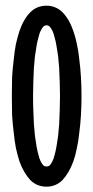

<svg xmlns="http://www.w3.org/2000/svg" viewBox="-20 -664 333 689"><path d="M195.3 -319.3Q195.3 -292 194.3 -267.6Q193.4 -242.2 192.4 -218.8Q190.4 -195.3 188.5 -175.8Q185.5 -155.3 182.6 -137.7Q179.7 -121.1 175.8 -107.4Q172.9 -94.7 168 -85Q163.1 -75.2 158.2 -70.3Q153.3 -66.4 147.5 -66.4Q147.5 -66.4 147.5 -66.4Q147.5 -66.4 147.5 -66.4Q140.6 -66.4 135.7 -70.3Q130.9 -75.2 126 -85Q121.1 -94.7 118.2 -107.4Q114.3 -121.1 111.3 -137.7Q108.4 -155.3 105.5 -175.8Q103.5 -195.3 101.6 -218.8Q100.6 -242.2 99.6 -267.6Q98.6 -292 98.6 -319.3Q98.6 -319.3 98.6 -319.3Q98.6 -319.3 98.6 -319.3Q98.6 -345.7 99.6 -371.1Q100.6 -396.5 101.6 -419.9Q103.5 -443.4 105.5 -462.9Q108.4 -482.4 111.3 -500Q114.3 -517.6 118.2 -530.3Q121.1 -543.9 126 -553.7Q130.9 -563.5 135.7 -568.4Q140.6 -573.2 147.5 -573.2Q147.5 -573.2 147.5 -573.2Q147.5 -573.2 147.5 -573.2Q153.3 -573.2 158.2 -568.4Q163.1 -563.5 168 -553.7Q172.9 -543.9 175.8 -530.3Q179.7 -517.6 182.6 -500Q185.5 -482.4 188.5 -462.9Q190.4 -443.4 192.4 -419.9Q193.4 -396.5 194.3 -371.1Q195.3 -345.7 195.3 -319.3Q195.3 -319.3 195.3 -319.3Q195.3 -319.3 195.3 -319.3ZM272.5 -319.3Q272.5 -354.5 270.5 -386.7Q268.6 -419.9 264.6 -450.2Q261.7 -480.5 255.9 -505.9Q251 -531.2 243.2 -552.7Q235.4 -575.2 225.6 -591.8Q215.8 -608.4 204.1 -620.1Q192.4 -631.8 177.7 -637.7Q163.1 -643.6 147.5 -643.6Q147.5 -643.6 147.5 -643.6Q147.5 -643.6 147.5 -643.6Q129.9 -643.6 115.2 -637.7Q100.6 -631.8 88.9 -620.1Q77.1 -608.4 67.4 -591.8Q57.6 -575.2 49.8 -552.7Q43 -531.2 37.1 -505.9Q32.2 -480.5 29.3 -450.2Q25.4 -419.9 23.4 -386.7Q22.5 -354.5 22.5 -319.3Q22.5 -319.3 22.5 -319.3Q22.5 -319.3 22.5 -319.3Q22.5 -284.2 23.4 -251Q25.4 -217.8 29.3 -188.5Q32.2 -158.2 37.1 -132.8Q43 -106.4 49.8 -85Q57.6 -63.5 67.4 -46.9Q77.1 -30.3 88.9 -17.6Q100.6 -5.9 115.2 0Q129.9 5.9 147.5 5.9Q147.5 5.9 147.5 5.9Q147.5 5.9 147.5 5.9Q163.1 5.9 177.7 0Q192.4 -5.9 204.1 -17.6Q215.8 -30.3 225.6 -46.9Q235.4 -63.5 243.2 -85Q251 -106.4 255.9 -132.8Q261.7 -158.2 264.6 -188.5Q268.6 -217.8 270.5 -251Q272.5 -284.2 272.5 -319.3Q272.5 -319.3 272.5 -319.3Q272.5 -319.3 272.5 -319.3Z"/></svg>

Font: AgendaMediumCondGoodkids
Style: AgendaMediumCondGoodkids
Weight: 500
Designer: ""
Version: ""